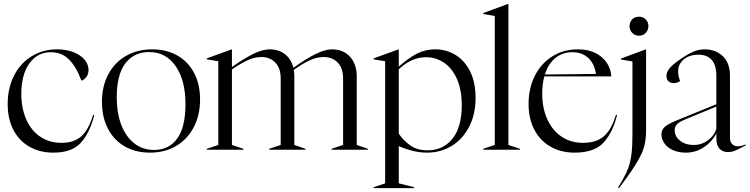

<svg xmlns="http://www.w3.org/2000/svg" viewBox="-20 -780 3904 1000"><path d="M20 -238Q20 -321 53 -386Q86 -451 145 -487Q204 -523 277 -523Q326 -523 363.5 -508Q401 -493 421 -468.5Q441 -444 441 -416Q441 -393 429 -378Q417 -363 404 -360Q378 -431 340 -469.5Q302 -508 245 -508Q174 -508 132.5 -449Q91 -390 91 -293Q91 -216 117 -157.5Q143 -99 190.5 -67.5Q238 -36 299 -36Q366 -36 404 -70.5Q442 -105 465 -182L471 -181Q449 -91 402.5 -38Q356 15 258 15Q187 15 133 -16Q79 -47 49.5 -104Q20 -161 20 -238Z M511 -250Q511 -331 544 -393Q577 -455 636.5 -489Q696 -523 773 -523Q847 -523 903.5 -491Q960 -459 991 -400Q1022 -341 1022 -262Q1022 -180 989 -117Q956 -54 897 -19.5Q838 15 761 15Q687 15 630.5 -17Q574 -49 542.5 -109Q511 -169 511 -250ZM782 1Q860 1 903 -58.5Q946 -118 946 -237Q946 -362 895 -435.5Q844 -509 756 -509Q678 -509 633 -450Q588 -391 588 -273Q588 -191 612 -129Q636 -67 680 -33Q724 1 782 1Z M1057 -5 1117 -25V-461L1057 -471V-476L1187 -523H1188V-431Q1253 -477 1300.5 -500Q1348 -523 1384 -523Q1432 -523 1464.5 -497.5Q1497 -472 1508 -427Q1577 -476 1625.5 -499.5Q1674 -523 1709 -523Q1768 -523 1803 -484.5Q1838 -446 1838 -381V-25L1896 -5V0H1707V-5L1767 -25V-371Q1767 -425 1739 -454Q1711 -483 1666 -483Q1632 -483 1596.5 -467.5Q1561 -452 1510 -416Q1513 -400 1513 -381V-25L1571 -5V0H1382V-5L1442 -25V-371Q1442 -425 1414 -454Q1386 -483 1341 -483Q1307 -483 1272 -467.5Q1237 -452 1188 -418V-25L1248 -5V0H1057Z M1926 195 1986 175V-461L1926 -471V-476L2056 -523H2057V-433Q2106 -477 2150 -500Q2194 -523 2246 -523Q2305 -523 2353 -493.5Q2401 -464 2429 -407Q2457 -350 2457 -270Q2457 -184 2423 -119Q2389 -54 2331.5 -19.5Q2274 15 2204 15Q2135 15 2057 -19V175L2137 195V200H1926ZM2208 3Q2287 3 2336 -57Q2385 -117 2385 -232Q2385 -312 2360 -368.5Q2335 -425 2292.5 -453.5Q2250 -482 2199 -482Q2123 -482 2057 -419V-84Q2079 -50 2115.5 -23.5Q2152 3 2208 3Z M2497 -5 2557 -25V-697L2497 -707V-712L2627 -760H2628V-25L2688 -5V0H2497Z M2733 -238Q2733 -321 2766 -386Q2799 -451 2857.5 -487Q2916 -523 2989 -523Q3065 -523 3112 -484Q3159 -445 3164 -382H2815Q2804 -340 2804 -293Q2804 -216 2831 -157.5Q2858 -99 2906 -67.5Q2954 -36 3016 -36Q3086 -36 3125.5 -70.5Q3165 -105 3188 -182L3194 -181Q3172 -91 3124 -38Q3076 15 2973 15Q2902 15 2847.5 -16Q2793 -47 2763 -104.5Q2733 -162 2733 -238ZM3084 -395Q3076 -448 3044 -478Q3012 -508 2961 -508Q2909 -508 2872 -477.5Q2835 -447 2818 -392Z M3199 197 3218 165Q3240 127 3251.5 97Q3263 67 3268.5 26.5Q3274 -14 3274 -79V-460L3214 -470V-475L3344 -523H3345V-99Q3345 -29 3320 23.5Q3295 76 3243 147L3204 200ZM3259 -644Q3259 -665 3272.5 -679Q3286 -693 3308 -693Q3329 -693 3343 -679Q3357 -665 3357 -644Q3357 -623 3343 -608.5Q3329 -594 3308 -594Q3287 -594 3273 -608.5Q3259 -623 3259 -644Z M3425 -80Q3425 -103 3441.5 -118.5Q3458 -134 3507 -154L3711 -237V-385Q3711 -495 3617 -495Q3570 -495 3541 -470.5Q3512 -446 3512 -408Q3512 -384 3522 -358Q3508 -347 3489 -347Q3472 -347 3461.5 -357Q3451 -367 3451 -385Q3451 -404 3467 -424Q3483 -444 3524 -472Q3565 -500 3593 -511.5Q3621 -523 3649 -523Q3708 -523 3745 -487Q3782 -451 3782 -385V-60Q3782 -41 3793.5 -29.5Q3805 -18 3822 -18Q3841 -18 3864 -28V-23Q3827 -3 3809 4.5Q3791 12 3772 12Q3743 12 3727 -6Q3711 -24 3711 -60V-85Q3690 -43 3647.5 -14Q3605 15 3552 15Q3513 15 3484 1.5Q3455 -12 3440 -34Q3425 -56 3425 -80ZM3593 -25Q3635 -25 3667.5 -49.5Q3700 -74 3711 -109V-225L3556 -161Q3519 -146 3506.5 -133.5Q3494 -121 3494 -102Q3494 -70 3521.5 -47.5Q3549 -25 3593 -25Z"/></svg>

Font: Nyght Serif Light
Style: Regular
Weight: 300
Designer: Maksym Kobuzan
Version: Version 0.410